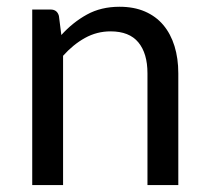

<svg xmlns="http://www.w3.org/2000/svg" viewBox="-20 -534 596 554"><path d="M73 0V-506.5H126Q145 -506.5 150 -488L157 -433Q190 -469.5 230.8 -492Q271.5 -514.5 325 -514.5Q366.5 -514.5 398.2 -500.8Q430 -487 451.2 -461.8Q472.5 -436.5 483.5 -401Q494.5 -365.5 494.5 -322.5V0H405.5V-322.5Q405.5 -380 379.2 -411.8Q353 -443.5 299 -443.5Q259.5 -443.5 225.2 -424.5Q191 -405.5 162 -373V0Z"/></svg>

Font: Lato TR
Style: Regular
Weight: 400
Designer: Lukasz Dziedzic
Foundry: tyPoland Lukasz Dziedzic
Version: Version 1.104 2013